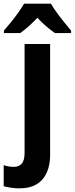

<svg xmlns="http://www.w3.org/2000/svg" viewBox="-66 -786 407 1046"><path d="M38.1 240.2Q17.6 240.2 -6.8 236.6Q-31.2 232.9 -45.9 228.5V113.8Q-31.7 118.7 -18.6 120.8Q-5.4 123 9.8 123Q36.1 123 52 106Q67.9 88.9 67.9 46.4V-546.4H207V59.1Q207 112.3 189.2 153.3Q171.4 194.3 134 217.3Q96.7 240.2 38.1 240.2ZM211.4 -766.1Q224.1 -744.1 242.9 -718Q261.7 -691.9 282.5 -666.3Q303.2 -640.6 321.3 -619.1V-606H232.9Q210.9 -621.6 186 -642.6Q161.1 -663.6 137.7 -689.5Q113.8 -663.6 89.4 -642.1Q64.9 -620.6 44.4 -606H-44.9V-619.1Q-27.8 -638.2 -6.6 -664.6Q14.6 -690.9 34.2 -718.3Q53.7 -745.6 64.9 -766.1Z"/></svg>

Font: Open Sans SemiCondensed
Style: Bold
Weight: 700
Width: 4
Designer: Monotype Design Team
Foundry: Monotype Imaging Inc.
Version: Version 3.003